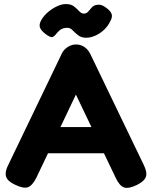

<svg xmlns="http://www.w3.org/2000/svg" viewBox="-20 -909 749 946"><path d="M688 -97Q700 -72 701 -54.5Q702 -37 690.5 -23.5Q679 -10 653 3Q613 22 591 14.5Q569 7 550 -33L354 -443L159 -33Q139 6 117.5 13.5Q96 21 56 2Q30 -10 18.5 -23.5Q7 -37 8 -55.5Q9 -74 22 -99L285 -646Q295 -666 314.5 -678Q334 -690 355 -690Q370 -690 383 -684.5Q396 -679 406.5 -669Q417 -659 424 -645ZM186 -154 248 -283H461L523 -154ZM304 -889Q330 -889 344.5 -877.5Q359 -866 370 -854Q381 -842 393 -842Q406 -842 414.5 -852Q423 -862 432.5 -872.5Q442 -883 457 -885Q465 -887 475.5 -885Q486 -883 497 -875Q523 -858 529.5 -841.5Q536 -825 522 -802Q513 -782 494 -763.5Q475 -745 451 -734Q427 -723 404 -723Q381 -723 365.5 -735Q350 -747 338 -759.5Q326 -772 313 -772Q290 -772 277 -762Q264 -752 257 -742Q248 -730 238.5 -726.5Q229 -723 205 -741Q180 -760 176 -776.5Q172 -793 187 -816Q199 -835 219 -851.5Q239 -868 262 -878.5Q285 -889 304 -889Z"/></svg>

Font: Fredoka Light SemiBold
Style: Regular
Weight: 600
Version: Version 2.001